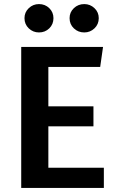

<svg xmlns="http://www.w3.org/2000/svg" viewBox="-20 -921 573 941"><path d="M217 -593V-400H438V-302H217V-99H489V0H84V-691H485L471 -593ZM171 -762Q142 -762 121 -782Q100 -802 100 -832Q100 -861 121 -881Q142 -901 171 -901Q201 -901 221.5 -881Q242 -861 242 -832Q242 -802 221.5 -782Q201 -762 171 -762ZM393 -762Q363 -762 342 -782Q321 -802 321 -832Q321 -861 342 -881Q363 -901 393 -901Q422 -901 443 -881Q464 -861 464 -832Q464 -802 443 -782Q422 -762 393 -762Z"/></svg>

Font: Qnwhxotralxmqkhsjrfbfhwcoqn
Style: Regular
Weight: 500
Designer: Carrois Corporate & Edenspiekermann
Foundry: Carrois Corporate GbR & Edenspiekermann AG
Version: Version 2.001